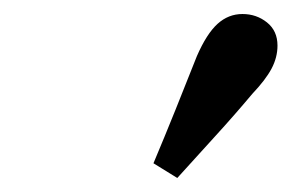

<svg xmlns="http://www.w3.org/2000/svg" viewBox="-20 -796 440 274"><path d="M199 -563Q215 -601 230.5 -639.5Q246 -678 261 -716Q275 -748 290.5 -762Q306 -776 326 -776Q346 -776 361 -764Q376 -752 376 -731Q376 -714 367.5 -698Q359 -682 340 -662Q314 -631 287 -601.5Q260 -572 233 -542Z"/></svg>

Font: Source Serif 4 SmText Semibold
Style: Italic
Weight: 600
Italic angle: -12°
Designer: Frank Grießhammer
Foundry: Adobe
Version: Version 4.005;hotconv 1.1.0;makeotfexe 2.6.0